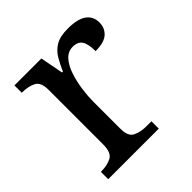

<svg xmlns="http://www.w3.org/2000/svg" viewBox="-152 -661 776 776"><g transform="rotate(-45 235.5 -273.0)"><path d="M33 0V-42H36Q70 -42 94 -54.5Q118 -67 118 -114V-426Q118 -470 93.5 -482Q69 -494 36 -494H33V-536H187L206 -437H211Q224 -467 239 -492Q254 -517 279 -531.5Q304 -546 348 -546Q403 -546 429.5 -527Q456 -508 456 -473Q456 -442 434.5 -422Q413 -402 363 -402Q363 -443 351 -461.5Q339 -480 310 -480Q282 -480 263 -458Q244 -436 233 -402Q222 -368 217 -331.5Q212 -295 212 -266V-109Q212 -65 236.5 -53.5Q261 -42 294 -42H322V0Z"/></g></svg>

Font: Noto Serif Yezidi
Style: Regular
Weight: 400
Designer: Dalton Maag Ltd
Foundry: Dalton Maag Ltd
Version: Version 1.001; ttfautohint (v1.8.4.7-5d5b)